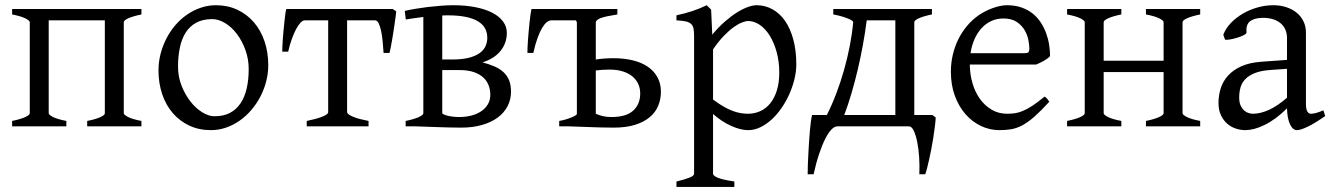

<svg xmlns="http://www.w3.org/2000/svg" viewBox="-20 -489 5155 743"><path d="M317.4 0V-21Q349.6 -27.3 367.2 -35.2Q384.8 -43 385.7 -49.8V-410.2H168.5V-50.8Q168.5 -44.9 184.8 -36.4Q201.2 -27.8 236.8 -21V0H26.9V-21Q60.1 -27.8 77.6 -35.9Q95.2 -43.9 95.2 -50.8V-403.8Q94.2 -409.7 77.9 -418Q61.5 -426.3 26.9 -433.1V-454.1H527.3V-433.1Q494.1 -426.3 476.6 -418.2Q459 -410.2 459 -403.3V-50.8Q459 -44.9 475.3 -36.4Q491.7 -27.8 527.3 -21V0Z M942.4 -222.2Q942.4 -260.7 929.7 -295.7Q917 -330.6 897 -357.2Q877 -383.8 851.6 -399.4Q826.2 -415 801.3 -415Q764.2 -415 738.8 -400.9Q713.4 -386.7 698 -362.1Q682.6 -337.4 675.8 -303.7Q668.9 -270 668.9 -231Q668.9 -192.4 682.6 -157.5Q696.3 -122.6 717 -96.2Q737.8 -69.8 762.7 -54.4Q787.6 -39.1 810.1 -39.1Q844.7 -39.1 869.6 -52Q894.5 -64.9 910.6 -88.9Q926.8 -112.8 934.6 -146.5Q942.4 -180.2 942.4 -222.2ZM1018.1 -236.8Q1018.1 -204.1 1009.8 -172.9Q1001.5 -141.6 986.8 -113.8Q972.2 -85.9 951.7 -62.3Q931.2 -38.6 906.5 -21.5Q881.8 -4.4 854 5.1Q826.2 14.6 796.4 14.6Q750 14.6 712.6 -2.9Q675.3 -20.5 648.7 -51.3Q622.1 -82 607.7 -124.5Q593.3 -167 593.3 -216.8Q593.3 -249 601.3 -280.3Q609.4 -311.5 623.8 -339.6Q638.2 -367.7 658.4 -391.4Q678.7 -415 703.4 -432.1Q728 -449.2 756.6 -459Q785.2 -468.8 815.4 -468.8Q861.3 -468.8 898.7 -451.2Q936 -433.6 962.6 -402.6Q989.3 -371.6 1003.7 -329.1Q1018.1 -286.6 1018.1 -236.8Z M1167 0V-21Q1183.6 -24.4 1198.5 -28.3Q1213.4 -32.2 1224.9 -36.6Q1236.3 -41 1243.2 -45.7Q1250 -50.3 1250 -55.7V-410.2H1159.2Q1151.4 -410.2 1142.8 -401.1Q1134.3 -392.1 1125.7 -376Q1117.2 -359.9 1109.1 -337.6Q1101.1 -315.4 1095.2 -289.1H1072.3Q1072.3 -295.9 1072.8 -309.3Q1073.2 -322.8 1074.5 -338.9Q1075.7 -355 1077.4 -372.6Q1079.1 -390.1 1080.8 -406.2Q1082.5 -422.4 1084.2 -435.1Q1085.9 -447.8 1087.9 -454.1H1500L1513.2 -445.3Q1512.7 -439 1511.2 -426.5Q1509.8 -414.1 1507.3 -398.4Q1504.9 -382.8 1502.4 -365.7Q1500 -348.6 1497.1 -332.8Q1494.1 -316.9 1491.7 -304Q1489.3 -291 1487.3 -284.2H1464.4Q1462.9 -307.1 1460.7 -329.8Q1458.5 -352.5 1454.6 -370.4Q1450.7 -388.2 1445.1 -399.2Q1439.5 -410.2 1431.6 -410.2H1323.2V-55.7Q1323.2 -50.8 1329.6 -46.1Q1335.9 -41.5 1346.9 -36.9Q1357.9 -32.2 1373.3 -28.3Q1388.7 -24.4 1406.2 -21V0Z M1711.4 -429.7Q1706.5 -429.7 1701.7 -429.4Q1696.8 -429.2 1691.4 -429.2V-258.8H1730.5Q1770.5 -258.8 1796.9 -266.1Q1823.2 -273.4 1838.4 -285.2Q1853.5 -296.9 1859.6 -312Q1865.7 -327.1 1865.7 -342.8Q1865.7 -363.3 1856.9 -379.4Q1848.1 -395.5 1829.3 -406.7Q1810.5 -418 1781.5 -423.8Q1752.4 -429.7 1711.4 -429.7ZM1691.4 -217.8V-52.7Q1691.4 -51.8 1692.4 -48.8Q1704.6 -42 1721.9 -39.1Q1739.3 -36.1 1756.3 -36.1Q1781.7 -36.1 1803.7 -41.7Q1825.7 -47.4 1842 -58.3Q1858.4 -69.3 1867.9 -85.4Q1877.4 -101.6 1877.4 -122.1Q1877.4 -142.1 1870.6 -159.4Q1863.8 -176.8 1849.6 -189.7Q1835.4 -202.6 1813 -210.2Q1790.5 -217.8 1759.3 -217.8ZM1957.5 -134.3Q1957.5 -103.5 1944.1 -77.9Q1930.7 -52.2 1905.8 -33.9Q1880.9 -15.6 1845.2 -5.4Q1809.6 4.9 1765.1 4.9Q1756.3 4.9 1743.9 4.6Q1731.4 4.4 1717.5 4.2Q1703.6 3.9 1688.7 3.4Q1673.8 2.9 1659.7 2.4Q1626 1.5 1589.4 0H1549.8V-21Q1583 -27.8 1600.6 -35.9Q1618.2 -43.9 1618.2 -50.8V-423.3Q1599.6 -420.9 1582 -418.5Q1564.5 -416 1550.3 -413.6L1546.4 -446.8Q1562.5 -450.7 1585.4 -454.6Q1608.4 -458.5 1634 -461.7Q1659.7 -464.8 1685.8 -466.8Q1711.9 -468.8 1733.4 -468.8Q1781.2 -468.8 1819.8 -461.2Q1858.4 -453.6 1885.5 -439.5Q1912.6 -425.3 1927 -405.5Q1941.4 -385.7 1941.4 -360.8Q1940.9 -321.3 1916.5 -291.5Q1892.1 -261.7 1847.2 -247.6Q1873.5 -240.7 1894 -231.7Q1914.6 -222.7 1928.7 -209.5Q1942.9 -196.3 1950.2 -178Q1957.5 -159.7 1957.5 -134.3Z M2338.9 -219.7Q2323.7 -219.7 2310.5 -218.8Q2297.4 -217.8 2285.6 -216.3V-48.8Q2298.3 -43 2312.7 -39.6Q2327.1 -36.1 2345.7 -36.1Q2403.3 -36.1 2430.4 -61Q2457.5 -85.9 2457.5 -127Q2457.5 -147 2450 -163.8Q2442.4 -180.7 2427.5 -193.1Q2412.6 -205.6 2390.4 -212.6Q2368.2 -219.7 2338.9 -219.7ZM2537.6 -134.3Q2537.6 -105 2527.1 -79.6Q2516.6 -54.2 2494.1 -35.4Q2471.7 -16.6 2437.3 -5.9Q2402.8 4.9 2354.5 4.9Q2345.7 4.9 2333.5 4.6Q2321.3 4.4 2307.6 4.2Q2293.9 3.9 2279.5 3.4Q2265.1 2.9 2251.5 2.4Q2219.2 1.5 2183.6 0H2144V-21Q2158.7 -23.4 2171.1 -27.3Q2183.6 -31.2 2192.9 -35.2Q2202.1 -39.1 2207.3 -42.5Q2212.4 -45.9 2212.4 -48.3V-401.4Q2212.4 -405.8 2208 -410.2H2112.8Q2105 -410.2 2095.9 -403.1Q2086.9 -396 2077.9 -380.9Q2068.8 -365.7 2060.1 -341.8Q2051.3 -317.9 2043.9 -284.2H2021Q2021 -291 2021.5 -304.7Q2022 -318.4 2023.2 -335.2Q2024.4 -352.1 2026.1 -370.4Q2027.8 -388.7 2029.5 -405Q2031.2 -421.4 2033.2 -434.6Q2035.2 -447.8 2036.6 -454.1H2369.1V-433.1Q2344.7 -429.2 2328.9 -425.8Q2313 -422.4 2303.2 -418.5Q2293.5 -414.6 2289.6 -410.4Q2285.6 -406.2 2285.6 -401.4V-258.8Q2301.3 -261.2 2318.8 -262.5Q2336.4 -263.7 2354.5 -263.7Q2396.5 -263.7 2430.4 -255.1Q2464.4 -246.6 2488 -230Q2511.7 -213.4 2524.7 -189.2Q2537.6 -165 2537.6 -134.3Z M2995.6 -208Q2995.6 -250.5 2985.6 -287.1Q2975.6 -323.7 2959 -350.6Q2942.4 -377.4 2920.4 -392.6Q2898.4 -407.7 2875 -407.7Q2866.2 -407.7 2852.1 -402.3Q2837.9 -397 2819.8 -384.3Q2801.8 -371.6 2781.2 -350.3Q2760.7 -329.1 2739.3 -297.9V-104Q2761.2 -87.4 2780 -76.7Q2798.8 -65.9 2815.2 -59.8Q2831.5 -53.7 2846.2 -51.3Q2860.8 -48.8 2874 -48.8Q2900.4 -48.8 2922.6 -59.1Q2944.8 -69.3 2960.9 -89.4Q2977.1 -109.4 2986.3 -139.2Q2995.6 -168.9 2995.6 -208ZM3061.5 -240.2Q3061.5 -211.9 3054.2 -182.1Q3046.9 -152.3 3034.2 -124Q3021.5 -95.7 3003.9 -70.3Q2986.3 -44.9 2965.6 -26.1Q2944.8 -7.3 2921.9 3.7Q2898.9 14.6 2875 14.6Q2846.2 14.6 2810.1 -1.5Q2773.9 -17.6 2739.3 -47.9V183.1Q2739.3 190.9 2757.6 198.7Q2775.9 206.5 2821.8 213.4V234.4H2597.7V213.4Q2629.9 205.6 2647.9 198.5Q2666 191.4 2666 183.1V-347.2Q2666 -365.2 2664.1 -377Q2662.1 -388.7 2655 -395.8Q2647.9 -402.8 2634.5 -406Q2621.1 -409.2 2597.7 -410.2V-429.7Q2614.3 -433.1 2629.4 -437.3Q2644.5 -441.4 2658.7 -446Q2672.9 -450.7 2686.8 -456.3Q2700.7 -461.9 2714.8 -468.8L2731.9 -451.7L2736.3 -355Q2760.7 -384.3 2785.4 -405.8Q2810.1 -427.2 2832.5 -441.2Q2855 -455.1 2874.3 -461.9Q2893.6 -468.8 2907.7 -468.8Q2940.9 -468.8 2969.2 -453.1Q2997.6 -437.5 3018.1 -408Q3038.6 -378.4 3050 -335.9Q3061.5 -293.5 3061.5 -240.2Z M3588.4 -43.9 3601.1 -34.2Q3600.1 -17.1 3597.4 3.2Q3594.7 23.4 3591.6 44.7Q3588.4 65.9 3584.2 86.9Q3580.1 107.9 3575.9 126.7Q3571.8 145.5 3567.9 160.6Q3564 175.8 3560.5 185.5H3537.6Q3539.1 152.3 3536.9 119.1Q3534.7 85.9 3529.3 59.6Q3523.9 33.2 3515.9 16.6Q3507.8 0 3497.6 0H3220.2Q3209.5 0 3197.5 12.2Q3185.5 24.4 3173.6 48.1Q3161.6 71.8 3149.9 106.4Q3138.2 141.1 3128.4 185.5H3105.5Q3105.5 168.9 3106.2 148.2Q3106.9 127.4 3108.2 105.2Q3109.4 83 3110.8 60.5Q3112.3 38.1 3114 18.1Q3115.7 -2 3117.9 -18.1Q3120.1 -34.2 3122.6 -43.9H3179.7Q3199.2 -82.5 3216.3 -127.4Q3233.4 -172.4 3246.6 -219.2Q3259.8 -266.1 3268.8 -313Q3277.8 -359.9 3281.7 -403.3Q3281.7 -406.2 3275.6 -410.2Q3269.5 -414.1 3259 -418.2Q3248.5 -422.4 3234.6 -426.3Q3220.7 -430.2 3204.6 -433.1V-454.1H3586.4V-433.1Q3553.2 -426.3 3535.6 -418.2Q3518.1 -410.2 3518.1 -403.3V-43.9ZM3247.1 -43.9H3444.8V-410.2H3334Q3328.1 -363.8 3319.3 -315.4Q3310.5 -267.1 3299.3 -219.7Q3288.1 -172.4 3274.9 -127.4Q3261.7 -82.5 3247.1 -43.9Z M3862.8 -417.5Q3837.4 -417.5 3816.2 -407.7Q3794.9 -397.9 3778.6 -380.1Q3762.2 -362.3 3751.2 -337.6Q3740.2 -313 3735.8 -283.2H3944.8Q3956.1 -283.2 3959.7 -286.9Q3963.4 -290.5 3963.4 -300.8Q3963.4 -314 3959.7 -333.7Q3956.1 -353.5 3945.1 -372.3Q3934.1 -391.1 3914.3 -404.3Q3894.5 -417.5 3862.8 -417.5ZM4043.5 -272Q4034.7 -262.2 4020 -253.9Q4005.4 -245.6 3989.7 -239.3H3732.9Q3733.4 -201.2 3743.4 -166.7Q3753.4 -132.3 3772.2 -106.2Q3791 -80.1 3817.6 -64.5Q3844.2 -48.8 3877.4 -48.8Q3892.6 -48.8 3907 -50.8Q3921.4 -52.7 3938 -59.6Q3954.6 -66.4 3974.9 -79.6Q3995.1 -92.8 4022.5 -115.2Q4028.8 -111.8 4033.4 -105.5Q4038.1 -99.1 4040.5 -95.2Q4007.8 -59.6 3983.2 -37.8Q3958.5 -16.1 3936.8 -4.4Q3915 7.3 3893.8 11Q3872.6 14.6 3847.7 14.6Q3810.1 14.6 3776.1 -1.5Q3742.2 -17.6 3716.3 -47.1Q3690.4 -76.7 3675 -118.4Q3659.7 -160.2 3659.7 -211.9Q3659.7 -244.6 3667 -276.4Q3674.3 -308.1 3688.2 -336.4Q3702.1 -364.7 3722.2 -388.7Q3742.2 -412.6 3767.6 -430.2Q3778.3 -437.5 3791.7 -444.6Q3805.2 -451.7 3819.8 -457Q3834.5 -462.4 3848.9 -465.6Q3863.3 -468.8 3876.5 -468.8Q3908.2 -468.8 3933.1 -460Q3958 -451.2 3976.6 -436.3Q3995.1 -421.4 4007.8 -401.6Q4020.5 -381.8 4028.6 -359.9Q4036.6 -337.9 4040 -315.2Q4043.5 -292.5 4043.5 -272Z M4414.6 0V-21Q4447.8 -27.8 4465.3 -35.9Q4482.9 -43.9 4482.9 -50.8V-210H4251V-50.8Q4251 -44.9 4267.3 -36.4Q4283.7 -27.8 4319.3 -21V0H4109.4V-21Q4142.6 -27.8 4160.2 -35.9Q4177.7 -43.9 4177.7 -50.8V-403.3Q4177.7 -409.2 4161.4 -417.7Q4145 -426.3 4109.4 -433.1V-454.1H4319.3V-433.1Q4286.1 -426.3 4268.6 -418.2Q4251 -410.2 4251 -403.3V-253.9H4482.9V-403.3Q4482.9 -409.2 4466.6 -417.7Q4450.2 -426.3 4414.6 -433.1V-454.1H4624.5V-433.1Q4591.3 -426.3 4573.7 -418.2Q4556.2 -410.2 4556.2 -403.3V-50.8Q4556.2 -44.9 4572.5 -36.4Q4588.9 -27.8 4624.5 -21V0Z M4828.1 -48.8Q4857.4 -48.8 4890.4 -63.7Q4923.3 -78.6 4960.4 -110.8V-222.7L4897.5 -218.3Q4859.9 -215.8 4836.2 -206.3Q4812.5 -196.8 4798.8 -182.4Q4785.2 -168 4780.3 -149.9Q4775.4 -131.8 4775.4 -111.8Q4775.4 -92.3 4781.2 -80.1Q4787.1 -67.9 4795.4 -60.8Q4803.7 -53.7 4812.7 -51.3Q4821.8 -48.8 4828.1 -48.8ZM5108.4 -40Q5066.9 -11.2 5039.8 1.7Q5012.7 14.6 4999 14.6Q4982.9 14.6 4972.2 -7.8Q4961.4 -30.3 4960.4 -69.8Q4938.5 -47.9 4916.5 -31.7Q4894.5 -15.6 4873.5 -5.4Q4852.5 4.9 4833.7 9.8Q4814.9 14.6 4799.3 14.6Q4781.7 14.6 4763.2 8.8Q4744.6 2.9 4729.7 -9.8Q4714.8 -22.5 4705.1 -42.5Q4695.3 -62.5 4695.3 -90.8Q4695.3 -119.6 4703.9 -147Q4712.4 -174.3 4731.9 -196Q4751.5 -217.8 4783 -232.2Q4814.5 -246.6 4860.4 -250L4960.4 -257.3V-342.8Q4960.4 -359.4 4954.3 -373.8Q4948.2 -388.2 4936 -398.7Q4923.8 -409.2 4905.8 -414.8Q4887.7 -420.4 4863.8 -419.9Q4832 -418.9 4816.4 -405.8Q4800.8 -392.6 4803.7 -363.3Q4804.2 -358.9 4793.7 -353.3Q4783.2 -347.7 4768.8 -343.3Q4754.4 -338.9 4740.5 -336.4Q4726.6 -334 4720.7 -335.4L4713.9 -354.5Q4723.1 -378.9 4742.9 -399.7Q4762.7 -420.4 4788.8 -435.8Q4814.9 -451.2 4845.7 -460Q4876.5 -468.8 4907.2 -468.8Q4934.1 -468.8 4957 -461.4Q4980 -454.1 4997.1 -440.4Q5014.2 -426.8 5023.9 -407Q5033.7 -387.2 5033.7 -362.3V-86.9Q5033.7 -66.4 5039.1 -57.6Q5044.4 -48.8 5053.2 -48.8Q5060.1 -48.8 5070.8 -51.3Q5081.5 -53.7 5101.1 -62Z"/></svg>

Font: Gentium Plus CyrE
Style: Regular
Weight: 400
Designer: J. Victor Gaultney, Annie Olsen, Iska Routamaa, Becca Hirsbrunner
Foundry: SIL International
Version: Version 5.000